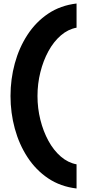

<svg xmlns="http://www.w3.org/2000/svg" viewBox="-20 -851 493 1096"><path d="M417 225Q325 214 255 167Q185 120 137 46.5Q89 -27 64.5 -117Q40 -207 40 -303Q40 -399 64.5 -489Q89 -579 137 -652.5Q185 -726 255 -773Q325 -820 417 -831V-693Q368 -684 327 -648.5Q286 -613 256.5 -559Q227 -505 210.5 -439Q194 -373 194 -303Q194 -233 210.5 -167Q227 -101 256.5 -47Q286 7 327 42.5Q368 78 417 87Z"/></svg>

Font: Be Vietnam Pro
Style: Bold
Weight: 700
Designer: Lam Bao, Tony Le, Vietanh Nguyen
Foundry: Yellow Type Foundry
Version: Version 1.002; ttfautohint (v1.8.3)